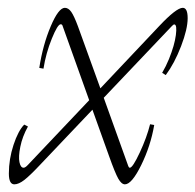

<svg xmlns="http://www.w3.org/2000/svg" viewBox="-20 -465 505 496"><path d="M17.1 11.2Q2.9 11.2 2.9 -16.6Q2.9 -54.2 14.9 -90.6Q26.9 -127 42.5 -143.1L52.2 -138.2Q37.6 -111.8 32.5 -85.9Q27.3 -60.1 30.3 -45.9Q33.2 -31.7 41 -31.7Q45.4 -31.7 52.2 -39.1L210.4 -206.1L141.6 -398.4Q140.6 -402.3 136.7 -402.3Q128.9 -402.3 113.8 -365Q98.6 -327.6 92.3 -287.6L81.5 -289.6Q90.8 -349.6 111.1 -397.2Q131.3 -444.8 147.5 -444.8Q156.7 -444.8 164.1 -434.3Q171.4 -423.8 181.2 -397.5L239.3 -236.8L390.6 -397Q435.5 -444.8 452.1 -444.8Q464.8 -444.8 464.8 -418Q464.8 -390.1 447.8 -345.7Q430.7 -301.3 408.2 -271L398.9 -276.9Q408.7 -293.5 416.3 -312Q423.8 -330.6 428.2 -345.9Q432.6 -361.3 434.3 -374.3Q436 -387.2 435.1 -394.5Q434.1 -401.9 430.2 -401.9Q427.7 -401.9 422.9 -396.5L248 -212.4L311.5 -35.6Q313 -31.7 315.4 -31.7Q322.8 -31.7 341.1 -71Q359.4 -110.4 367.7 -144L378.4 -142.1Q369.1 -87.9 344.7 -38.3Q320.3 11.2 302.7 11.2Q293.9 11.2 285.6 -3.4Q277.3 -18.1 262.2 -60.5L218.8 -181.6L82 -37.6Q57.6 -11.7 43 -0.2Q28.3 11.2 17.1 11.2Z"/></svg>

Font: Elstob ExtraLight
Style: Italic
Weight: 200
Italic angle: -20°
Designer: Peter S. Baker
Version: Version 1.015